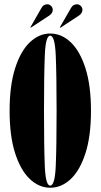

<svg xmlns="http://www.w3.org/2000/svg" viewBox="-20 -868 471 899"><path d="M215 11Q162.5 11 119.2 -30.2Q76 -71.5 50.5 -151.5Q25 -231.5 25 -349Q25 -467 50.5 -547.5Q76 -628 119.2 -669.5Q162.5 -711 215 -711Q268.5 -711 311.8 -669.5Q355 -628 380.5 -547.5Q406 -467 406 -349Q406 -231.5 380.5 -151.5Q355 -71.5 311.8 -30.2Q268.5 11 215 11ZM215 1Q237 1 241 -89.8Q245 -180.5 245 -349Q245 -517.5 241 -609.2Q237 -701 215 -701Q193.5 -701 189.8 -609.2Q186 -517.5 186 -349Q186 -180.5 189.8 -89.8Q193.5 1 215 1ZM262.5 -738 260.5 -740.5 313 -831.5Q318.5 -841 326 -844.5Q333.5 -848 340 -848Q350.5 -848 358.2 -840.2Q366 -832.5 366 -821.5Q366 -806.5 349.5 -795ZM123.5 -738 122.5 -740.5 174.5 -831.5Q180 -841 187.2 -844.5Q194.5 -848 201 -848Q211.5 -848 219.2 -840.2Q227 -832.5 227 -821.5Q227 -806.5 210.5 -795Z"/></svg>

Font: Imbue 100pt Black
Style: Regular
Weight: 900
Designer: Tyler Finck
Foundry: Etcetera Type Company
Version: Version 1.102; ttfautohint (v1.8.3)